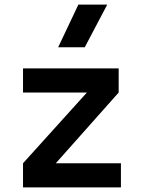

<svg xmlns="http://www.w3.org/2000/svg" viewBox="-20 -815 626 835"><path d="M80.1 0V-105L357.9 -412.6H80.1V-517.6H496.1V-412.6L222.7 -105H505.9V0ZM232.9 -609.4 320.8 -794.9H446.3L348.6 -609.4Z"/></svg>

Font: CaskaydiaCove NF SemiBold
Style: Regular
Weight: 600
Designer: Aaron Bell
Foundry: Saja Typeworks
Version: Version 2111.001; VTT 6.35;Nerd Fonts 3.2.1